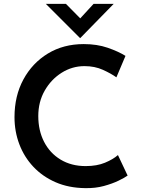

<svg xmlns="http://www.w3.org/2000/svg" viewBox="-20 -965 735 993"><path d="M640 -57Q625 -46 593 -30.5Q561 -15 517 -3Q473 9 421 8Q335 7 267.5 -22.5Q200 -52 152.5 -102.5Q105 -153 80 -219Q55 -285 55 -359Q55 -469 101 -554Q147 -639 227.5 -688Q308 -737 413 -737Q482 -737 537 -718Q592 -699 629 -676L582 -565Q554 -585 512 -604Q470 -623 417 -623Q353 -623 298.5 -588.5Q244 -554 211 -496Q178 -438 178 -365Q178 -290 208 -231.5Q238 -173 293.5 -139.5Q349 -106 423 -106Q481 -106 523 -123.5Q565 -141 590 -163ZM321 -945 395 -870 464 -945H568L395 -768H394L217 -945Z"/></svg>

Font: Reem Kufi Medium
Style: Regular
Weight: 500
Designer: Khaled Hosny
Version: Version 1.001